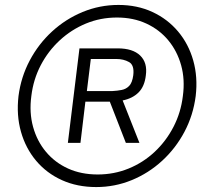

<svg xmlns="http://www.w3.org/2000/svg" viewBox="-20 -739 822 778"><path d="M55 -350Q65 -427 100.5 -494Q136 -561 191 -611.5Q246 -662 315 -690.5Q384 -719 460 -719Q536 -719 597.5 -690.5Q659 -662 701.5 -611.5Q744 -561 763 -494Q782 -427 773 -350Q763 -272 727.5 -205Q692 -138 637 -87.5Q582 -37 513.5 -9Q445 19 370 19Q293 19 231 -9Q169 -37 126.5 -87.5Q84 -138 65 -205Q46 -272 55 -350ZM721 -350Q730 -417 714 -474.5Q698 -532 662 -575.5Q626 -619 573 -643.5Q520 -668 454 -668Q387 -668 328 -643.5Q269 -619 222 -575.5Q175 -532 145 -474.5Q115 -417 107 -350Q98 -283 114 -225Q130 -167 166.5 -123.5Q203 -80 256 -56Q309 -32 376 -32Q442 -32 501 -56Q560 -80 606.5 -123.5Q653 -167 683 -225Q713 -283 721 -350ZM302 -543H457Q518 -543 548 -514Q578 -485 571 -434Q566 -389 541.5 -364.5Q517 -340 477 -332L545 -160H490L425 -327H326L306 -160H255ZM451 -500H348L332 -370H435Q455 -371 473 -374.5Q491 -378 503.5 -391Q516 -404 520 -434Q525 -475 503 -487.5Q481 -500 451 -500Z"/></svg>

Font: Haskoy Light
Style: Italic
Weight: 300
Designer: Ertekin Erdin
Foundry: Ertekin Erdin
Version: Version 2.000; ttfautohint (v1.8.4.7-5d5b)